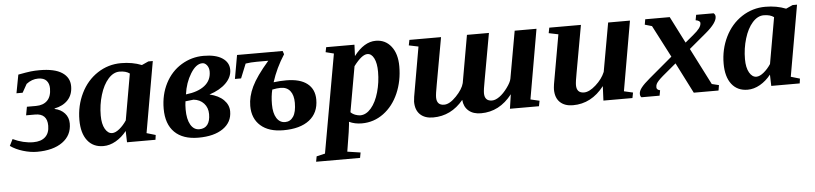

<svg xmlns="http://www.w3.org/2000/svg" viewBox="-64 -698 4834 1139"><g transform="rotate(-5 2352.5 -129.0)"><path d="M261.2 -234.4Q298.3 -226.6 320.8 -201.7Q343.3 -176.8 343.3 -140.6Q343.3 -70.3 287.6 -30.3Q231.9 9.8 135.7 9.8Q96.7 9.8 52.7 -3.4Q8.8 -16.6 -22.5 -39.1L-2.9 -78.1Q59.1 -48.8 118.7 -48.8Q165 -48.8 189.9 -72Q214.8 -95.2 214.8 -138.7Q214.8 -211.4 143.1 -211.4H89.4L98.6 -261.7H152.8Q195.8 -261.7 220.2 -285.9Q244.6 -310.1 244.6 -358.4Q244.6 -387.2 228.8 -404.8Q212.9 -422.4 179.2 -422.4Q142.1 -422.4 108.9 -397L80.6 -346.7H43.9L64.5 -456.1Q115.7 -465.8 139.6 -468.5Q163.6 -471.2 191.9 -471.2Q281.2 -471.2 325.9 -441.7Q370.6 -412.1 370.6 -360.4Q370.6 -310.1 341.3 -278.6Q312 -247.1 261.7 -237.3Z M792 -43.9 845.2 -28.3 841.3 0H671.9L669.9 -67.4Q641.1 -31.2 604.7 -10.5Q568.4 10.3 530.8 10.3Q469.7 10.3 435.8 -33.7Q401.9 -77.6 401.9 -155.8Q401.9 -241.2 437.5 -314.2Q473.1 -387.2 536.9 -429Q600.6 -470.7 677.2 -470.7Q744.6 -470.7 799.8 -448.7L839.8 -466.8H866.2ZM530.3 -171.4Q530.3 -121.1 547.1 -91.6Q564 -62 589.4 -62Q608.9 -62 632.8 -81.5Q656.7 -101.1 675.8 -129.9L724.1 -404.8Q702.1 -421.4 663.6 -421.4Q627.4 -421.4 596.7 -387Q565.9 -352.5 548.1 -293.7Q530.3 -234.9 530.3 -171.4Z M1297.4 -129.4Q1297.4 -64.9 1243.7 -27.6Q1189.9 9.8 1096.7 9.8Q1004.4 9.8 955.1 -38.8Q905.8 -87.4 905.8 -178.7Q905.8 -262.7 940.4 -329.8Q975.1 -397 1036.1 -434.1Q1097.2 -471.2 1168.5 -471.2Q1240.7 -471.2 1280 -445.1Q1319.3 -418.9 1319.3 -375.5Q1319.3 -332 1283.4 -296.1Q1247.6 -260.3 1184.1 -239.7Q1238.3 -227.1 1267.8 -197.5Q1297.4 -168 1297.4 -129.4ZM1035.2 -163.6Q1035.2 -105.5 1054.2 -72.5Q1073.2 -39.6 1106 -39.6Q1138.2 -39.6 1154.8 -61.3Q1171.4 -83 1171.4 -124Q1171.4 -162.6 1148.2 -188Q1125 -213.4 1086.9 -217.3Q1068.4 -214.4 1038.6 -211.9Q1035.2 -191.4 1035.2 -163.6ZM1044.9 -252.4Q1116.7 -260.3 1156.7 -291.5Q1196.8 -322.8 1196.8 -375Q1196.8 -397.5 1185.1 -412.8Q1173.3 -428.2 1157.7 -428.2Q1120.1 -428.2 1087.2 -374.8Q1054.2 -321.3 1044.9 -252.4Z M1644.5 -283.7Q1726.6 -283.7 1769.5 -250Q1812.5 -216.3 1812.5 -154.3Q1812.5 -75.7 1757.6 -33Q1702.6 9.8 1602.5 9.8Q1515.6 9.8 1467.3 -33Q1418.9 -75.7 1418.9 -150.9Q1418.9 -206.1 1446.8 -264.6Q1474.6 -323.2 1548.8 -408.7H1481Q1444.8 -408.7 1413.6 -403.8L1378.9 -318.4H1342.3L1367.2 -459H1638.7L1645.5 -439Q1595.7 -361.8 1569.3 -278.8Q1606.9 -283.7 1644.5 -283.7ZM1617.2 -37.6Q1647.9 -37.6 1666 -64.7Q1684.1 -91.8 1684.1 -146.5Q1684.1 -192.4 1664.3 -217.3Q1644.5 -242.2 1607.9 -242.2Q1586.9 -242.2 1557.6 -236.3Q1547.9 -197.3 1547.9 -148.9Q1547.9 -96.7 1566.4 -67.1Q1585 -37.6 1617.2 -37.6Z M2320.3 -308.1Q2320.3 -221.2 2288.6 -148.2Q2256.8 -75.2 2199.2 -32.7Q2141.6 9.8 2069.8 9.8Q2027.8 9.8 1994.1 -6.3L1993.2 7.8L1987.3 54.2L1968.8 169.4L2046.9 181.2L2041 212.9H1779.3L1785.2 181.2L1835.9 169.4L1940.4 -417.5L1892.1 -429.7L1897.9 -459H2066.4L2063.5 -391.6Q2124.5 -471.2 2193.8 -471.2Q2251 -471.2 2285.6 -427.2Q2320.3 -383.3 2320.3 -308.1ZM2191.9 -286.6Q2191.9 -337.9 2177 -367.4Q2162.1 -397 2137.7 -397Q2104.5 -397 2055.7 -332L2007.8 -62Q2019.5 -50.3 2035.9 -44.4Q2052.2 -38.6 2064.5 -38.6Q2099.6 -38.6 2129.2 -73Q2158.7 -107.4 2175.3 -165.8Q2191.9 -224.1 2191.9 -286.6Z M2806.6 -105.5Q2806.6 -58.1 2851.1 -58.1Q2871.1 -58.1 2895.3 -75.2Q2919.4 -92.3 2942.9 -124.3Q2966.3 -156.2 2970.2 -176.8L3020.5 -459H3150.4L3078.1 -44.4L3131.3 -32.2L3125 0H2952.1L2964.8 -85.4Q2889.6 11.7 2779.3 11.7Q2732.9 11.7 2705.6 -12Q2678.2 -35.6 2674.8 -77.1Q2601.6 11.7 2494.1 11.7Q2444.8 11.7 2417 -14.9Q2389.2 -41.5 2389.2 -91.3Q2389.2 -97.7 2392.3 -120.4Q2395.5 -143.1 2443.8 -415L2387.2 -426.8L2393.6 -459H2582L2532.2 -181.6Q2521.5 -125.5 2521.5 -105.5Q2521.5 -58.1 2565.9 -58.1Q2598.6 -58.1 2638.2 -99.4Q2677.7 -140.6 2686.5 -176.3L2736.3 -459H2867.2L2817.4 -181.6Q2806.6 -125.5 2806.6 -105.5Z M3354.5 -105.5Q3354.5 -58.1 3398.9 -58.1Q3430.2 -58.1 3469.2 -93Q3508.3 -127.9 3525.4 -169.4L3577.1 -459H3707L3634.8 -44.4L3688 -32.2L3681.6 0H3508.8L3512.7 -85.9Q3437 11.7 3327.1 11.7Q3277.8 11.7 3250 -14.9Q3222.2 -41.5 3222.2 -91.3Q3222.2 -100.6 3225.3 -123Q3228.5 -145.5 3276.9 -415L3220.2 -426.8L3226.6 -459H3415L3365.2 -181.6Q3354.5 -125.5 3354.5 -105.5Z M3954.1 -182.6 3873.5 -115.2Q3856 -100.1 3846.4 -89.6Q3836.9 -79.1 3832.8 -71Q3828.6 -63 3828.6 -50.8Q3828.6 -36.1 3849.1 -31.7L3843.3 0H3735.4Q3727.5 -6.3 3727.5 -21Q3727.5 -38.1 3743.4 -58.3Q3759.3 -78.6 3794.4 -107.9L3933.1 -224.6L3834.5 -415L3792.5 -427.2L3797.9 -459H3943.8L4024.4 -300.3L4074.2 -341.8Q4098.1 -361.3 4110.1 -377.2Q4122.1 -393.1 4122.1 -408.2Q4122.1 -422.4 4095.2 -427.2L4101.1 -459H4205.1Q4215.3 -451.2 4215.3 -438Q4215.3 -401.4 4147.9 -345.2L4046.4 -260.3L4157.7 -42L4199.7 -31.7L4194.3 0H4046.9Z M4628.4 -43.9 4681.6 -28.3 4677.7 0H4508.3L4506.3 -67.4Q4477.5 -31.2 4441.2 -10.5Q4404.8 10.3 4367.2 10.3Q4306.2 10.3 4272.2 -33.7Q4238.3 -77.6 4238.3 -155.8Q4238.3 -241.2 4273.9 -314.2Q4309.6 -387.2 4373.3 -429Q4437 -470.7 4513.7 -470.7Q4581.1 -470.7 4636.2 -448.7L4676.3 -466.8H4702.6ZM4366.7 -171.4Q4366.7 -121.1 4383.5 -91.6Q4400.4 -62 4425.8 -62Q4445.3 -62 4469.2 -81.5Q4493.2 -101.1 4512.2 -129.9L4560.5 -404.8Q4538.6 -421.4 4500 -421.4Q4463.9 -421.4 4433.1 -387Q4402.3 -352.5 4384.5 -293.7Q4366.7 -234.9 4366.7 -171.4Z"/></g></svg>

Font: Liberation Serif
Style: Bold Italic
Weight: 700
Italic angle: -16.333°
Designer: Steve Matteson
Foundry: Ascender Corporation
Version: Version 2.1.5